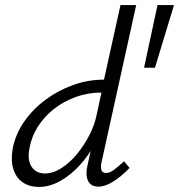

<svg xmlns="http://www.w3.org/2000/svg" viewBox="-20 -731 706 757"><path d="M133 6Q97 6 70.5 -11.5Q44 -29 33 -63Q22 -97 30 -145Q41 -202 75 -251Q109 -300 158.5 -337Q208 -374 267.5 -395.5Q327 -417 390 -417L455 -711H517L380 -90Q376 -71 380 -60Q384 -49 398 -49Q413 -49 429.5 -61.5Q446 -74 469 -95L491 -69Q456 -33 424.5 -14Q393 5 368 5Q348 5 336.5 -5.5Q325 -16 322 -35Q319 -54 325 -79L361 -243L398 -277Q384 -220 357 -169Q330 -118 293.5 -78.5Q257 -39 216 -16.5Q175 6 133 6ZM157 -47Q189 -47 222 -68Q255 -89 283 -123Q311 -157 332 -197.5Q353 -238 361 -278L385 -389L414 -366H379Q327 -366 279.5 -349Q232 -332 193.5 -302Q155 -272 129.5 -232Q104 -192 96 -145Q90 -115 96 -93Q102 -71 118 -59Q134 -47 157 -47ZM591 -464H548L601 -711H666Z"/></svg>

Font: Ysabeau
Style: Italic
Weight: 400
Italic angle: -12°
Designer: Christian Thalmann (Catharsis Fonts)
Version: Version 2.000;gftools[0.9.27.dev2+g8671c4b]